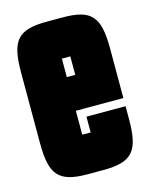

<svg xmlns="http://www.w3.org/2000/svg" viewBox="-91 -617 534 683"><g transform="rotate(-15 176.0 -276.0)"><path d="M196 -136H165V-224H340V-406C340 -524 312 -557 205 -557H148C40 -557 12 -524 12 -406V-146C12 -29 40 5 148 5H205C312 5 340 -29 340 -146V-194H196ZM196 -348H165V-416H196Z"/></g></svg>

Font: Queering Heavy
Style: Bold
Weight: 900
Designer: Adam Naccarato
Foundry: adamnac
Version: Version 2.000;hotconv 1.0.109;makeotfexe 2.5.65596